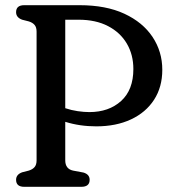

<svg xmlns="http://www.w3.org/2000/svg" viewBox="-20 -720 667 740"><path d="M605.5 -451Q605.5 -384.5 573.8 -335.5Q542 -286.5 484.8 -259.8Q427.5 -233 351 -233Q287.5 -233 231.5 -250.5V-102Q231.5 -69 261.5 -62.5L301.5 -55Q325.5 -48 325.5 -27Q325.5 0 293.5 0H73.5Q42 0 42 -27Q42 -47.5 65.5 -56L91 -62.5Q105.5 -67 113.2 -76Q121 -85 121 -102V-598Q121 -615 113.2 -624Q105.5 -633 91 -637.5L65.5 -644Q42 -652.5 42 -673Q42 -700 73.5 -700H286.5Q388.5 -700 459.5 -667Q530.5 -634 568 -577.5Q605.5 -521 605.5 -451ZM231.5 -644V-303Q255.5 -295 279.8 -291.5Q304 -288 324.5 -288Q399.5 -288 446.8 -330.8Q494 -373.5 494 -454Q494 -509 468.8 -552Q443.5 -595 396.2 -619.5Q349 -644 283 -644Z"/></svg>

Font: Fraunces 72pt S100
Style: Regular
Weight: 400
Version: Version 1.000; ttfautohint (v1.8.3)